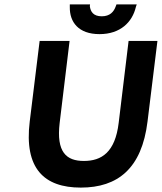

<svg xmlns="http://www.w3.org/2000/svg" viewBox="-20 -840 735 872"><path d="M650 -288 695 -654H564L519 -282C503 -148 441 -109 361 -109C282 -109 235 -148 251 -282L296 -654H160L115 -288C89 -75 180 12 347 12C515 12 624 -75 650 -288ZM432 -685C527 -685 581 -740 597 -808L601 -820H509L506 -812C497 -786 479 -766 442 -766C404 -766 391 -787 388 -812L389 -820H297V-808C296 -740 336 -685 432 -685Z"/></svg>

Font: Falling Sky
Style: SeBdObl
Weight: 600
Designer: Paul D. Hunt
Foundry: Adobe Systems Incorporated
Version: Version 1.02